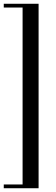

<svg xmlns="http://www.w3.org/2000/svg" viewBox="-20 -800 300 1020"><path d="M0 200V180H100V-760H0V-780H185V200Z"/></svg>

Font: Oranienbaum
Style: Regular
Weight: 400
Designer: Oleg Pospelov and Jovanny Lemonad
Foundry: Oleg Pospelov and jovanny Lemonad
Version: Version 1.001; ttfautohint (v0.91) -l 8 -r 50 -G 200 -x 0 -w